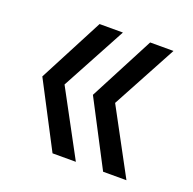

<svg xmlns="http://www.w3.org/2000/svg" viewBox="-90 -611 644 642"><g transform="rotate(20 231.5 -290.0)"><path d="M160 -520H243L119 -290L243 -60H160L40 -290ZM340 -520H423L299 -290L423 -60H340L220 -290Z"/></g></svg>

Font: TASA Explorer VF
Style: Regular
Weight: 400
Designer: Weizhong Zhang
Foundry: Local Remote
Version: Version 1.000;Glyphs 3.2 (3192)